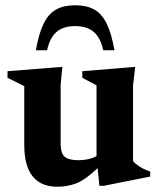

<svg xmlns="http://www.w3.org/2000/svg" viewBox="-20 -695 600 728"><path d="M210 -148.5Q210 -114.5 225.2 -101Q240.5 -87.5 277.5 -87.5Q317 -87.5 346 -103V-371.5L292 -400V-425L492.5 -441.5L484.5 -371V-84Q508 -58.5 549.5 -44.5V-25.5L373.5 9.5H357L350 -57.5Q304.5 -14 270.8 -0.5Q237 13 198 13Q72 13 72 -145.5V-368.5L8.5 -400V-425L216.5 -441.5L210 -374.5ZM265 -596Q220 -596 194.5 -574Q169 -552 158.5 -504.5H116Q127.5 -569.5 146 -606.5Q164.5 -643.5 193.2 -659.2Q222 -675 265 -675Q308 -675 336.8 -659.2Q365.5 -643.5 384 -606.5Q402.5 -569.5 414 -504.5H371.5Q361 -552 335.5 -574Q310 -596 265 -596Z"/></svg>

Font: Newsreader 16pt
Style: Bold
Weight: 700
Designer: Hugues Gentile
Foundry: Production Type
Version: Version 1.003; ttfautohint (v1.8.3)